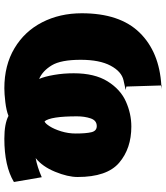

<svg xmlns="http://www.w3.org/2000/svg" viewBox="39 -796 765 883"><g transform="rotate(90 421.5 -354.5)"><path d="M391 -715Q379 -715 373 -714V-717Q376 -715 391 -715ZM817 -36Q744 8 618 8Q549 8 513 -11Q488 -1 449.5 3.5Q411 8 386 8Q280 8 202 -38.5Q124 -85 82.5 -166Q41 -247 41 -348Q41 -523 130 -614Q219 -705 373 -714L378 -553Q392 -550 394 -550Q389 -549 349 -540Q309 -531 282 -480.5Q255 -430 255 -343Q255 -252 280.5 -210Q306 -168 343 -152Q332 -177 324.5 -220.5Q317 -264 317 -311Q317 -407 354 -466.5Q391 -526 447 -551Q503 -576 562 -576Q663 -576 728.5 -520Q794 -464 794 -329Q794 -284 770 -225.5Q746 -167 707 -136Q747 -143 795 -164ZM594 -320Q594 -368 588 -392.5Q582 -417 560 -417Q534 -417 524.5 -389Q515 -361 515 -326Q515 -205 538 -177Q547 -179 560.5 -200Q574 -221 584 -253.5Q594 -286 594 -320Z"/></g></svg>

Font: Nunito Sans Heavy
Style: Regular
Weight: 400
Designer: Vernon Adams
Foundry: Vernon Adams
Version: Version 2.500